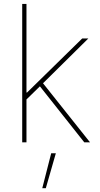

<svg xmlns="http://www.w3.org/2000/svg" viewBox="-20 -748 527 1009"><path d="M113.3 -219.7V-261.7H122.1L412.1 -545.9H444.3L196.3 -300.8L193.4 -297.9ZM96.7 0V-727.5H119.1V0ZM422.9 0 184.6 -300.8 202.1 -315.4 453.1 0ZM202.1 241.2 249 57.6H273.4L220.7 241.2Z"/></svg>

Font: Inter Tight Thin
Style: Regular
Weight: 250
Designer: Rasmus Andersson
Foundry: rsms
Version: Version 3.004